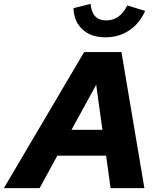

<svg xmlns="http://www.w3.org/2000/svg" viewBox="-74 -968 821 988"><path d="M-54 0 359 -700H551L669 0H495L472 -167H221L130 0ZM294 -300H453L421 -532ZM468 -776Q395 -776 351 -816Q307 -856 304 -926L392 -948Q396 -905 416 -884Q436 -863 473 -863Q543 -863 581 -940L673 -912Q644 -847 591 -811.5Q538 -776 468 -776Z"/></svg>

Font: Red Hat Text
Style: Italic
Weight: 300
Italic angle: -12°
Designer: Pentagram, MCKL
Foundry: Pentagram, MCKL
Version: Version 1.023